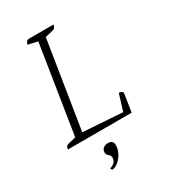

<svg xmlns="http://www.w3.org/2000/svg" viewBox="-207 -743 944 1066"><g transform="rotate(-30 264.5 -210.0)"><path d="M34 0Q36 -22 53 -26L103 -38L192 -602L131 -616Q134 -637 152 -641H312Q308 -618 293 -615L240 -602L151 -43L404 -26L436 -131Q457 -131 461 -117L443 0ZM193 221Q186 217 186 208Q226 196 226 163Q226 151 220 145.5Q214 140 208 133.5Q202 127 202 115Q202 99 214.5 89.5Q227 80 244 80Q277 80 277 111Q277 136 265 160Q253 184 233.5 201Q214 218 193 221Z"/></g></svg>

Font: Petrona ExtraLight
Style: Italic
Weight: 200
Italic angle: -9°
Designer: Ringo R. Seeber
Foundry: Ringo R. Seeber
Version: Version 2.001; ttfautohint (v1.8.3)